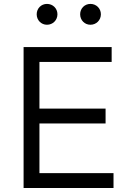

<svg xmlns="http://www.w3.org/2000/svg" viewBox="-20 -938 660 958"><path d="M97.7 -703.1V0H546.4V-74.2H176.8V-321.8H506.8V-396H176.8V-628.9H537.1V-703.1ZM163.1 -866.7C163.1 -837.4 185.5 -814.5 214.4 -814.5C243.7 -814.5 266.6 -837.4 266.6 -866.7C266.6 -896 243.7 -918.5 214.4 -918.5C185.5 -918.5 163.1 -896 163.1 -866.7ZM379.9 -866.7C379.9 -837.4 402.3 -814.5 431.2 -814.5C460.4 -814.5 483.4 -837.4 483.4 -866.7C483.4 -896 460.4 -918.5 431.2 -918.5C402.3 -918.5 379.9 -896 379.9 -866.7Z"/></svg>

Font: Faust Sans
Style: Regular
Weight: 400
Designer: Andreas Faust
Version: Version 1.003;Glyphs 3.1.2 (3151)